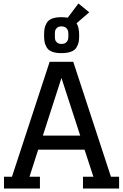

<svg xmlns="http://www.w3.org/2000/svg" viewBox="-20 -1086 709 1106"><path d="M266 -730 49 -68H3V0H210V-68H150L200 -224H467L518 -68H458V0H666V-68H619L402 -730ZM334 -780Q368 -780 390 -788.5Q412 -797 421.5 -814Q431 -831 433.5 -845.5Q436 -860 436 -883Q436 -929 421 -952L494 -1015L432 -1066L370 -984Q354 -987 334 -987Q300 -987 279 -978.5Q258 -970 248.5 -953Q239 -936 236.5 -921Q234 -906 234 -883Q234 -860 236.5 -845.5Q239 -831 248.5 -814Q258 -797 279 -788.5Q300 -780 334 -780ZM334 -637 442 -305H227ZM334 -833Q317 -833 308 -841.5Q299 -850 297.5 -859Q296 -868 296 -883Q296 -898 297.5 -907.5Q299 -917 308 -925.5Q317 -934 334 -934Q352 -934 361 -925.5Q370 -917 372 -907.5Q374 -898 374 -883Q374 -868 372 -859Q370 -850 361 -841.5Q352 -833 334 -833Z"/></svg>

Font: Glegoo
Style: Bold
Weight: 700
Version: Version 2.0.1; ttfautohint (v0.9) -r 48 -G 60